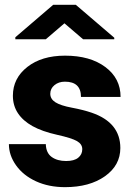

<svg xmlns="http://www.w3.org/2000/svg" viewBox="-20 -770 552 800"><path d="M322.8 -148.4Q322.8 -169.4 300.8 -182.1Q278.8 -194.8 217.3 -208.5Q155.8 -222.2 115.7 -244.4Q75.7 -266.6 54.7 -298.3Q33.7 -330.1 33.7 -371.1Q33.7 -443.8 93.8 -491Q153.8 -538.1 251 -538.1Q355.5 -538.1 418.9 -490.7Q482.4 -443.4 482.4 -366.2H317.4Q317.4 -429.7 250.5 -429.7Q224.6 -429.7 207 -415.3Q189.5 -400.9 189.5 -379.4Q189.5 -357.4 210.9 -343.8Q232.4 -330.1 279.5 -321.3Q326.7 -312.5 362.3 -300.3Q481.4 -259.3 481.4 -153.3Q481.4 -81.1 417.2 -35.6Q353 9.8 251 9.8Q183.1 9.8 129.9 -14.6Q76.7 -39.1 46.9 -81.1Q17.1 -123 17.1 -169.4H170.9Q171.9 -132.8 195.3 -116Q218.8 -99.1 255.4 -99.1Q289.1 -99.1 305.9 -112.8Q322.8 -126.5 322.8 -148.4ZM456.1 -612.8V-606.4H326.2L248.5 -672.9L170.9 -606.4H43.9V-614.7L201.7 -750H295.9Z"/></svg>

Font: Sadagaat-English
Style: Regular
Weight: 900
Designer: Ahmed alsheikh
Foundry: Ahmed alsheikh Design
Version: Version 2.137;January 17, 2018;FontCreator 11.0.0.2408 64-bi